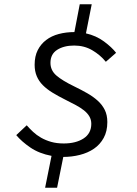

<svg xmlns="http://www.w3.org/2000/svg" viewBox="-20 -768 640 898"><path d="M191 110 221 -39Q163 -50 122 -78Q81 -106 56 -136L105 -182Q118 -167 134.5 -151.5Q151 -136 172 -124Q193 -112 219 -104.5Q245 -97 278 -97Q335 -97 371 -120.5Q407 -144 407 -189Q407 -208 398 -223.5Q389 -239 372.5 -252Q356 -265 333.5 -277Q311 -289 283 -303Q251 -319 225 -335Q199 -351 180.5 -369.5Q162 -388 152 -411.5Q142 -435 142 -465Q142 -505 156.5 -533.5Q171 -562 196 -581Q221 -600 255 -609Q289 -618 328 -618L353 -748H409L382 -612Q430 -601 466.5 -574Q503 -547 523 -521L475 -479Q449 -511 411.5 -533Q374 -555 327 -555Q279 -555 247.5 -535Q216 -515 216 -474Q216 -439 243.5 -415Q271 -391 329 -363Q360 -348 388 -332Q416 -316 437 -297Q458 -278 470 -254Q482 -230 482 -197Q482 -154 465 -123Q448 -92 419.5 -72.5Q391 -53 353.5 -43.5Q316 -34 276 -34L247 110Z"/></svg>

Font: Source Code Pro
Style: Italic
Weight: 400
Italic angle: -11°
Monospace: yes
Designer: Paul D. Hunt, Teo Tuominen
Foundry: Adobe Systems Incorporated
Version: Version 1.050;PS 1.000;hotconv 16.6.51;makeotf.lib2.5.65220